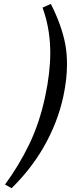

<svg xmlns="http://www.w3.org/2000/svg" viewBox="-20 -865 367 992"><path d="M242.7 -844.7Q298.3 -735.4 317.4 -635.7Q326.2 -586.9 326.2 -533.2Q326.2 -456.1 307.6 -368.7Q278.3 -231 203.6 -101.6Q138.2 10.7 40 107.4L5.9 88.4Q78.6 -10.7 131.6 -120.6Q184.6 -230.5 213.9 -368.7Q239.7 -490.2 239.7 -591.8Q239.7 -604 239.3 -615.7Q235.8 -727.5 199.7 -825.7Z"/></svg>

Font: Modern Antiqua
Style: Book Oblique
Weight: 400
Italic angle: -12°
Designer: Wojciech Kalinowski "wmk69" (wmk69@o2.pl)
Foundry: Wojciech Kalinowski "wmk69" (wmk69@o2.pl)
Version: Version 3.1.0; 2021-05-28